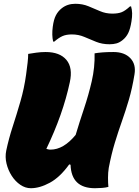

<svg xmlns="http://www.w3.org/2000/svg" viewBox="-20 -985 733 1015"><path d="M143 10Q114 10 87.5 -8Q61 -26 42 -55.5Q23 -85 14.5 -120Q6 -155 13 -189Q26 -251 47 -315.5Q68 -380 88 -449Q108 -518 118 -591Q123 -627 126 -654Q129 -681 129 -700Q146 -703 171 -706.5Q196 -710 221 -710Q296 -710 331 -668.5Q366 -627 349 -550Q313 -381 225 -198Q229 -197 234.5 -195.5Q240 -194 247 -194Q316 -194 380 -272Q400 -339 424 -410.5Q448 -482 465 -555.5Q482 -629 480 -703Q497 -706 521 -708Q545 -710 580 -710Q638 -710 669 -677.5Q700 -645 691 -592Q679 -518 661.5 -458.5Q644 -399 624.5 -344Q605 -289 587 -230Q569 -171 555 -98Q551 -73 551 -45.5Q551 -18 553 3Q539 7 519 8.5Q499 10 482 10Q357 10 353 -114L346 -116Q297 -48 243.5 -19Q190 10 143 10ZM574 -913Q604 -913 623 -920.5Q642 -928 667 -951H673Q678 -934 678.5 -915Q679 -896 675 -872Q669 -833 658 -810.5Q647 -788 628 -773Q612 -760 595.5 -755.5Q579 -751 559 -751Q520 -751 488 -764Q456 -777 425.5 -790Q395 -803 360 -803Q330 -803 310 -794Q290 -785 267 -765H261Q253 -799 259 -844Q264 -882 275.5 -904Q287 -926 306 -941Q336 -965 378 -965Q416 -965 447.5 -952Q479 -939 509 -926Q539 -913 574 -913Z"/></svg>

Font: Recursive Sn Csl St XBk
Style: Italic
Weight: 1000
Italic angle: -15°
Version: Version 1.085;hotconv 1.1.0;makeotfexe 2.6.0; ttfautohint (v